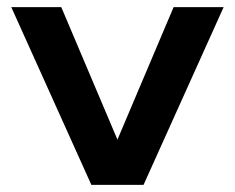

<svg xmlns="http://www.w3.org/2000/svg" viewBox="-20 -520 660 540"><path d="M609 -500 383.7 0H237L11.7 -500H152.3L310.3 -127.3L468.3 -500Z"/></svg>

Font: Nata Sans
Style: Regular
Weight: 400
Designer: Daniel Uzquiano Cruz
Version: Version 1.001